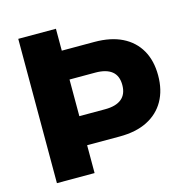

<svg xmlns="http://www.w3.org/2000/svg" viewBox="-104 -805 887 906"><g transform="rotate(-15 339.5 -352.5)"><path d="M64 0V-705H248V-598H407Q487 -598 542.5 -570.5Q598 -543 627.5 -491.5Q657 -440 657 -368Q657 -296 627.5 -244Q598 -192 542.5 -164Q487 -136 407 -136H248V0ZM248 -278H374Q427 -278 454.5 -300.5Q482 -323 482 -368Q482 -413 454.5 -435Q427 -457 374 -457H248Z"/></g></svg>

Font: Nunito Sans 12pt ExtraLight Black
Style: Regular
Weight: 900
Version: Version 3.101;gftools[0.9.27]